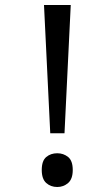

<svg xmlns="http://www.w3.org/2000/svg" viewBox="-20 -734 423 768"><path d="M181 -201 156 -714H263L238 -201ZM147 -54Q147 -91 165 -106Q183 -121 209 -121Q234 -121 252.5 -106Q271 -91 271 -54Q271 -18 252.5 -2Q234 14 209 14Q183 14 165 -2Q147 -18 147 -54Z"/></svg>

Font: gurmukhi15
Style: Book
Weight: 400
Designer: Jelle Bosma - Monotype Design Team
Foundry: Monotype Imaging Inc.
Version: Version 2.003